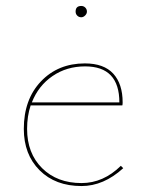

<svg xmlns="http://www.w3.org/2000/svg" viewBox="-20 -622 487 645"><path d="M253 -564Q245 -564 239.5 -569.5Q234 -575 234 -583Q234 -602 253 -602Q261 -602 266.5 -596.5Q272 -591 272 -583Q272 -576 266 -570Q260 -564 253 -564ZM386 -65 394 -57Q328 3 254 3Q166 3 113 -50Q60 -103 60 -189Q60 -288 117.5 -348.5Q175 -409 265 -409Q329 -409 360.5 -374.5Q392 -340 392 -278Q392 -271 391 -268H83Q71 -232 71 -189Q71 -107 121.5 -57Q172 -7 254 -7Q327 -7 386 -65ZM266 -399Q204 -399 156.5 -366.5Q109 -334 87 -278H381Q381 -399 266 -399Z"/></svg>

Font: EauTest Hairline
Style: Regular
Weight: 250
Designer: Christian Thalmann (Catharsis Fonts)
Version: Version 0.001;PS 000.001;hotconv 1.0.88;makeotf.lib2.5.64775